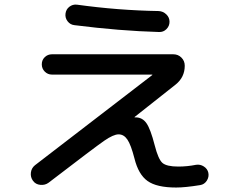

<svg xmlns="http://www.w3.org/2000/svg" viewBox="-20 -795 1040 850"><path d="M195.3 13.7Q179.7 25.4 158.7 23.4Q137.7 21.5 126 5.4Q114.3 -10.7 116.7 -30.8Q119.1 -50.8 134.8 -63.5L654.3 -462.9V-463.9Q654.3 -464.8 653.3 -464.8H210Q191.4 -464.8 178.2 -478Q165 -491.2 165 -510.3Q165 -529.3 178.2 -542Q191.4 -554.7 210 -554.7H747.1Q768.6 -554.7 783.2 -540Q797.9 -525.4 797.9 -503.9Q797.9 -453.1 757.8 -420.9L576.2 -277.3L575.2 -276.4Q576.2 -275.4 577.1 -275.4H580.1Q610.4 -275.4 628.4 -249.5Q646.5 -223.6 665 -151.4Q680.7 -89.8 699.2 -73.7Q717.8 -57.6 769.5 -57.6Q808.6 -57.6 847.7 -65.4Q866.2 -68.4 882.3 -58.1Q898.4 -47.9 902.3 -30.3Q906.2 -11.7 895.5 4.9Q884.8 21.5 866.2 24.4Q799.8 35.2 759.8 35.2Q673.8 35.2 633.3 6.3Q592.8 -22.5 575.2 -93.8Q559.6 -154.3 543.9 -177.2Q528.3 -200.2 504.9 -200.2Q482.4 -200.2 441.4 -171.9Q400.4 -143.6 195.3 13.7ZM320.3 -774.4Q502.9 -749 682.6 -746.1Q702.1 -745.1 716.3 -731.4Q730.5 -717.8 730.5 -698.7Q730.5 -679.7 716.8 -666Q703.1 -652.3 683.6 -653.3Q509.8 -658.2 309.6 -683.6Q291 -685.5 279.3 -700.7Q267.6 -715.8 270 -734.9Q272.5 -753.9 287.1 -765.1Q301.8 -776.4 320.3 -774.4Z"/></svg>

Font: Rounded Mgen+ 1mn medium
Style: Regular
Weight: 500
Designer: [Source Han Sans]
Ryoko NISHIZUKA  (kana & ideographs); Paul D. Hunt (Latin, Greek & Cyrillic); Wenlong ZHANG  (bopomofo
Version: Version 1.059.20150602